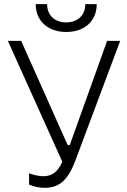

<svg xmlns="http://www.w3.org/2000/svg" viewBox="-20 -897 612 925"><path d="M152 -877C152 -796 211 -743 299 -743C388 -743 446 -796 446 -877H391C391 -824 355 -789 299 -789C243 -789 207 -824 207 -877ZM195 8C271 8 310 -36 343 -123L559 -700H496L316 -198H306L82 -700H18L280 -118C259 -68 229 -48 189 -48C169 -48 146 -53 120 -62V-8C143 2 168 8 195 8Z"/></svg>

Font: Fixel Text Light
Style: Regular
Weight: 300
Width: 4
Designer: AlfaBravo + MacPaw
Foundry: Kyrylo Tkachov, Marchela Mozhyna, Serhii Makarenko, Maria Weinstein, Zakhar Kryvoshyya
Version: Version 1.211